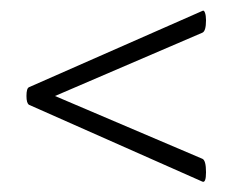

<svg xmlns="http://www.w3.org/2000/svg" viewBox="-20 -375 447 370"><path d="M377 -43Q377 -22 370 -25L36 -173Q31 -176 31 -190Q31 -205 36 -207L370 -354Q373 -356 375 -350.5Q377 -345 377 -336Q377 -315 370 -312L86 -190L370 -69Q377 -66 377 -43Z"/></svg>

Font: Cormorant Infant Medium
Style: Regular
Weight: 500
Designer: Christian Thalmann (Catharsis Fonts)
Version: Version 3.000